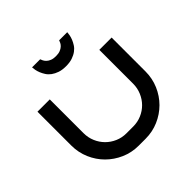

<svg xmlns="http://www.w3.org/2000/svg" viewBox="-187 -928 1104 1104"><g transform="rotate(-45 364.5 -376.0)"><path d="M666 -549.8V-274.9Q666 -217.8 644.5 -167.7Q623 -117.7 585.7 -80.3Q548.3 -43 498.5 -21.5Q448.7 0 392.1 0H336.9Q280.3 0 230.5 -21.7Q180.7 -43.5 143.3 -80.8Q106 -118.2 84.5 -168.2Q63 -218.3 63 -274.9V-549.8H163.1V-274.9Q163.1 -238.8 176.8 -206.8Q190.4 -174.8 214.1 -151.1Q237.8 -127.4 269.3 -113.8Q300.8 -100.1 336.9 -100.1H392.1Q428.2 -100.1 460 -113.8Q491.7 -127.4 515.1 -151.1Q538.6 -174.8 552.2 -206.8Q565.9 -238.8 565.9 -274.9V-549.8ZM507.3 -752Q506.8 -743.2 504.4 -729.7Q502 -716.3 496.1 -701.7Q490.2 -687 480.5 -671.9Q470.7 -656.7 454.8 -645Q439 -633.3 416.7 -625.7Q394.5 -618.2 364.3 -618.2Q334 -618.2 311.8 -625.7Q289.6 -633.3 273.7 -645Q257.8 -656.7 248 -671.9Q238.3 -687 232.4 -701.7Q226.6 -716.3 224.1 -729.7Q221.7 -743.2 221.2 -752H287.1Q289.1 -745.6 293.7 -736.6Q298.3 -727.5 306.9 -719.5Q315.4 -711.4 329.3 -705.8Q343.3 -700.2 364.3 -700.2Q385.3 -700.2 399.2 -705.8Q413.1 -711.4 421.9 -719.5Q430.7 -727.5 435.1 -736.6Q439.5 -745.6 441.4 -752Z"/></g></svg>

Font: Bruno Ace SC
Style: Regular
Weight: 400
Designer: Astigmatic (AOETI)
Foundry: Astigmatic (AOETI)
Version: Version 1.000